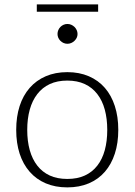

<svg xmlns="http://www.w3.org/2000/svg" viewBox="-20 -826 598 853"><path d="M279 -505.5Q332.5 -505.5 374.8 -487.2Q417 -469 446 -435.5Q475 -402 490.2 -354.8Q505.5 -307.5 505.5 -249Q505.5 -190.5 490.2 -143.5Q475 -96.5 446 -63Q417 -29.5 374.8 -11.5Q332.5 6.5 279 6.5Q225.5 6.5 183.2 -11.5Q141 -29.5 111.8 -63Q82.5 -96.5 67.2 -143.5Q52 -190.5 52 -249Q52 -307.5 67.2 -354.8Q82.5 -402 111.8 -435.5Q141 -469 183.2 -487.2Q225.5 -505.5 279 -505.5ZM279 -31Q323.5 -31 356.8 -46.2Q390 -61.5 412.2 -90Q434.5 -118.5 445.5 -158.8Q456.5 -199 456.5 -249Q456.5 -298.5 445.5 -339Q434.5 -379.5 412.2 -408.2Q390 -437 356.8 -452.5Q323.5 -468 279 -468Q234.5 -468 201.2 -452.5Q168 -437 145.8 -408.2Q123.5 -379.5 112.2 -339Q101 -298.5 101 -249Q101 -199 112.2 -158.8Q123.5 -118.5 145.8 -90Q168 -61.5 201.2 -46.2Q234.5 -31 279 -31ZM143.5 -806.5H416V-774H143.5ZM324.5 -675Q324.5 -666 320.8 -658.2Q317 -650.5 310.8 -644.5Q304.5 -638.5 296.5 -635Q288.5 -631.5 279.5 -631.5Q270.5 -631.5 262.5 -635Q254.5 -638.5 248.5 -644.5Q242.5 -650.5 239 -658.2Q235.5 -666 235.5 -675Q235.5 -684 239 -692.2Q242.5 -700.5 248.5 -706.5Q254.5 -712.5 262.5 -716Q270.5 -719.5 279.5 -719.5Q288.5 -719.5 296.5 -716Q304.5 -712.5 310.8 -706.5Q317 -700.5 320.8 -692.2Q324.5 -684 324.5 -675Z"/></svg>

Font: Lato 2
Style: Regular
Weight: 300
Designer: Lukasz Dziedzic with Adam Twardoch and Botio Nikoltchev
Foundry: tyPoland Lukasz Dziedzic
Version: Version 2.015; 2015-08-06; http://www.latofonts.com/